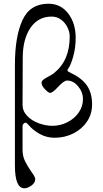

<svg xmlns="http://www.w3.org/2000/svg" viewBox="-20 -725 550 1030"><path d="M60 163V-377Q60 -529 100.5 -617Q141 -705 240 -705Q306 -705 346 -652.5Q386 -600 386 -522Q386 -469 373 -422.5Q360 -376 346 -357Q342 -353 342 -346Q342 -342 361 -333Q419 -306 446.5 -266Q474 -226 474 -165Q474 -113 446.5 -72.5Q419 -32 373 -9Q327 14 273 14Q230 14 193 -6.5Q156 -27 131 -57Q122 -67 117 -67Q112 -67 106.5 -61.5Q101 -56 101 -50V78Q101 112 114 139Q127 166 148 196Q157 208 163 218.5Q169 229 169 236Q169 256 148.5 270.5Q128 285 111 285Q60 285 60 163ZM425 -193Q425 -231 399 -262Q373 -293 340 -293Q322 -293 288 -255Q259 -224 246 -227Q236 -230 219.5 -248Q203 -266 203 -280Q203 -290 212.5 -297.5Q222 -305 241 -315Q257 -323 269 -332Q313 -368 333.5 -416.5Q354 -465 354 -530Q354 -553 342 -578Q330 -603 308 -619.5Q286 -636 257 -636Q184 -636 143 -575Q102 -514 102 -415L101 -163Q101 -129 126 -103Q151 -77 188.5 -63.5Q226 -50 261 -50Q303 -50 341 -69Q379 -88 402 -121Q425 -154 425 -193Z"/></svg>

Font: EB Garamond
Style: Regular
Weight: 400
Designer: Georg Duffner and Octavio Pardo
Foundry: Georg Duffner
Version: Version 1.000; ttfautohint (v1.6)